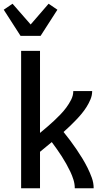

<svg xmlns="http://www.w3.org/2000/svg" viewBox="-53 -1007 573 1027"><path d="M57 -815 -33 -955 14 -987 111 -876 207 -987 254 -955 164 -815ZM60 0V-735H161V-296Q180 -312 198.5 -327.5Q217 -343 235 -360Q253 -377 270 -394.5Q287 -412 301.5 -431.5Q316 -451 327.5 -473.5Q339 -496 339 -520H440Q440 -497 431 -475.5Q422 -454 410 -435Q398 -416 383.5 -398.5Q369 -381 353 -364.5Q337 -348 320.5 -332Q304 -316 287 -301Q305 -279 322.5 -255.5Q340 -232 356 -208.5Q372 -185 387 -160.5Q402 -136 415 -110Q428 -84 438 -56.5Q448 -29 448 0H347Q347 -23 340 -45.5Q333 -68 323 -89Q313 -110 301.5 -130.5Q290 -151 277.5 -170.5Q265 -190 251.5 -209Q238 -228 224 -247Q208 -234 192.5 -221Q177 -208 161 -195V0Z"/></svg>

Font: Iosevka Curly Semibold
Style: Regular
Weight: 600
Monospace: yes
Designer: Belleve Invis
Foundry: Belleve Invis
Version: Version 22.1.2; ttfautohint (v1.8.4)